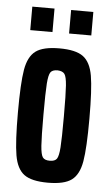

<svg xmlns="http://www.w3.org/2000/svg" viewBox="-51 -706 431 749"><g transform="rotate(5 165.0 -331.5)"><path d="M25 -255Q25 -370 34 -422.5Q43 -475 72 -496.5Q101 -518 165 -518Q229 -518 258 -496.5Q287 -475 296 -422.5Q305 -370 305 -255Q305 -140 296 -87.5Q287 -35 258 -13.5Q229 8 165 8Q101 8 72 -13.5Q43 -35 34 -87.5Q25 -140 25 -255ZM205 -255Q205 -342 202.5 -376Q200 -410 192.5 -420.5Q185 -431 165 -432Q145 -432 137.5 -421.5Q130 -411 127.5 -376.5Q125 -342 125 -255Q125 -168 127.5 -133.5Q130 -99 137.5 -88.5Q145 -78 165 -78Q185 -78 192.5 -88.5Q200 -99 202.5 -133.5Q205 -168 205 -255ZM45 -579V-671H132V-579ZM197 -579V-671H284V-579Z"/></g></svg>

Font: Saira Ultra Condensed
Style: Bold
Weight: 700
Width: 1
Designer: Hector Gatti with collaboration of the Omnibus-Type team
Foundry: Omnibus-Type
Version: Version 1.001; ttfautohint (v1.8)